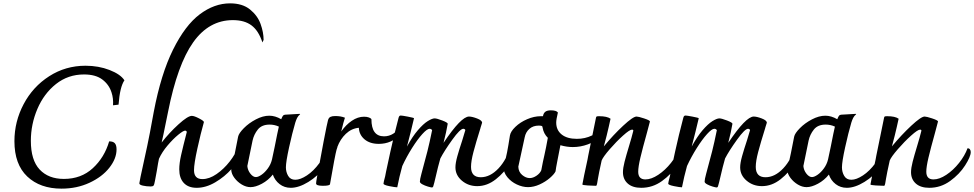

<svg xmlns="http://www.w3.org/2000/svg" viewBox="-20 -1108 5809 1145"><path d="M66 -266Q66 -383 121 -487Q176 -591 273.5 -653.5Q371 -716 490 -716Q568 -716 633.5 -690.5Q699 -665 722 -629Q695 -590 687 -484L654 -480Q657 -521 645 -557Q630 -604 590 -634Q550 -664 481 -664Q386 -664 314 -607Q242 -550 203 -458.5Q164 -367 164 -268Q164 -153 216.5 -97Q269 -41 361 -41Q464 -41 533.5 -105Q603 -169 631 -265Q655 -265 665 -253.5Q675 -242 675 -217Q675 -162 632 -107.5Q589 -53 513.5 -18Q438 17 347 17Q219 17 142.5 -55.5Q66 -128 66 -266Z M1552 -870 1545 -855Q1522 -925 1480 -956.5Q1438 -988 1369 -988Q1226 -988 1132 -855.5Q1038 -723 982 -440Q976 -410 955 -308L944 -258Q989 -316 1044.5 -366.5Q1100 -417 1124 -417Q1138 -417 1167 -402Q1196 -387 1196 -380Q1177 -313 1157 -222Q1137 -131 1137 -93Q1137 -40 1187 -40Q1228 -40 1271.5 -70Q1315 -100 1350 -145Q1385 -190 1399 -231Q1406 -228 1410 -223.5Q1414 -219 1414 -208Q1414 -197 1411 -185Q1402 -147 1361 -100.5Q1320 -54 1264 -21Q1208 12 1153 12Q1103 12 1076 -17Q1049 -46 1049 -98Q1049 -134 1060 -183Q1071 -232 1094 -321Q1093 -325 1090 -327Q1087 -329 1084 -329Q1073 -329 1042.5 -304Q1012 -279 979 -240Q946 -201 928 -161Q924 -145 915 -88L904 -29Q900 -6 895.5 -1Q891 4 879 4Q854 4 832 -1Q810 -6 811 -15L818 -53Q847 -185 858 -237.5Q869 -290 874 -317Q881 -358 897 -441Q940 -667 1012 -812Q1084 -957 1171 -1022.5Q1258 -1088 1352 -1088Q1426 -1088 1471 -1051.5Q1516 -1015 1534 -965Q1552 -915 1552 -870Z M1953 -211Q1953 -163 1914.5 -110.5Q1876 -58 1819 -23Q1762 12 1714 12Q1676 12 1647.5 -10Q1619 -32 1607 -67Q1580 -33 1542 -12.5Q1504 8 1474 8Q1448 8 1422 -7.5Q1396 -23 1378 -47Q1360 -71 1359 -95Q1382 -197 1400 -293Q1404 -313 1434 -343.5Q1464 -374 1506 -396Q1548 -418 1586 -418Q1621 -418 1657 -397Q1664 -414 1668 -418.5Q1672 -423 1680 -424L1767 -429L1770 -427Q1758 -417 1752 -405Q1746 -393 1741 -377Q1723 -316 1704 -229.5Q1685 -143 1685 -110Q1685 -82 1698.5 -59Q1712 -36 1741 -36Q1771 -36 1810.5 -62Q1850 -88 1884.5 -135Q1919 -182 1935 -241Q1953 -241 1953 -211ZM1602 -157 1618 -232Q1636 -324 1643 -353Q1617 -365 1588 -365Q1541 -365 1517.5 -335.5Q1494 -306 1486 -269L1455 -118Q1457 -93 1473 -72.5Q1489 -52 1506 -52Q1520 -52 1540 -66Q1560 -80 1577.5 -104Q1595 -128 1602 -157Z M2377 -344Q2377 -322 2359 -300Q2341 -278 2309 -264Q2277 -250 2239 -250Q2186 -250 2154 -277Q2122 -304 2120 -346Q2076 -342 2042.5 -310Q2009 -278 1992 -232V-230Q1988 -220 1987 -215Q1978 -183 1948 -10Q1947 0 1905 0Q1865 0 1865 -14Q1865 -22 1871 -55Q1889 -156 1910 -265Q1931 -374 1936 -391Q1940 -406 1950.5 -411Q1961 -416 1979 -416Q2013 -416 2037 -406Q2029 -383 2015 -324Q2043 -364 2078.5 -388Q2114 -412 2151 -412Q2168 -412 2180 -407.5Q2192 -403 2195 -397Q2195 -295 2270 -295Q2330 -295 2369 -357Q2377 -352 2377 -344Z M3053 -218Q3053 -188 3021 -134Q2989 -80 2937 -39Q2885 2 2826 2Q2773 2 2734.5 -30.5Q2696 -63 2696 -110Q2696 -136 2707.5 -177Q2719 -218 2737 -272Q2753 -324 2755 -332Q2755 -335 2751 -337.5Q2747 -340 2743 -340Q2724 -340 2677 -274.5Q2630 -209 2606 -163Q2596 -131 2570 -19Q2566 -2 2563.5 4Q2561 10 2556 10Q2550 10 2531.5 4.5Q2513 -1 2498.5 -9Q2484 -17 2484 -25Q2484 -38 2493 -71Q2516 -155 2529 -206.5Q2542 -258 2557 -332Q2551 -340 2542 -340Q2527 -340 2498.5 -308.5Q2470 -277 2437.5 -225.5Q2405 -174 2379 -118Q2361 -53 2349 9Q2336 9 2301.5 2Q2267 -5 2267 -13Q2267 -20 2277 -57L2282 -83Q2286 -103 2308 -203.5Q2330 -304 2356 -402Q2358 -411 2361 -415Q2364 -419 2370 -419Q2378 -419 2412 -412.5Q2446 -406 2449 -403Q2430 -321 2407 -234Q2439 -293 2471.5 -331Q2504 -369 2530.5 -385.5Q2557 -402 2572 -402Q2585 -402 2617.5 -389.5Q2650 -377 2650 -370Q2642 -322 2625 -256Q2730 -413 2777 -413Q2795 -413 2825 -401.5Q2855 -390 2855 -376Q2844 -341 2845 -343Q2818 -257 2803.5 -202Q2789 -147 2789 -113Q2789 -51 2847 -51Q2903 -51 2953 -104Q3003 -157 3027 -244Q3039 -244 3046 -237.5Q3053 -231 3053 -218Z M3583 -342Q3583 -314 3556 -288.5Q3529 -263 3485.5 -247Q3442 -231 3396 -231Q3360 -231 3322 -242Q3321 -235 3319 -226.5Q3317 -218 3315 -206Q3312 -190 3303.5 -147Q3295 -104 3293 -86Q3285 -69 3259 -46.5Q3233 -24 3198 -8Q3163 8 3129 8Q3096 8 3062 -8Q3028 -24 3005.5 -51.5Q2983 -79 2983 -111Q2997 -165 3004 -200Q3011 -235 3021 -300Q3025 -324 3053.5 -351.5Q3082 -379 3123.5 -397Q3165 -415 3205 -415H3218Q3221 -433 3232 -441.5Q3243 -450 3265 -450Q3298 -450 3307 -437Q3297 -395 3297 -377Q3297 -332 3329.5 -306Q3362 -280 3420 -280Q3469 -280 3510 -300Q3551 -320 3570 -363Q3583 -358 3583 -342ZM3208 -93Q3218 -147 3227 -185Q3230 -199 3236.5 -230Q3243 -261 3247 -286Q3222 -311 3216 -346Q3216 -350 3214.5 -353Q3213 -356 3210 -357Q3204 -359 3193 -359Q3159 -359 3137 -339.5Q3115 -320 3109 -289Q3088 -191 3071 -114Q3072 -83 3094 -64.5Q3116 -46 3139 -46Q3159 -46 3180 -60.5Q3201 -75 3208 -93Z M4051 -201Q4051 -174 4017.5 -121.5Q3984 -69 3928 -28.5Q3872 12 3804 12Q3752 12 3723.5 -13.5Q3695 -39 3695 -81Q3695 -106 3704.5 -143Q3714 -180 3731 -236Q3747 -288 3757 -329Q3756 -335 3749 -335Q3735 -335 3695 -299Q3655 -263 3616 -218Q3577 -173 3568 -151Q3550 -70 3546 -43.5Q3542 -17 3541 -14Q3540 -11 3539 -6.5Q3538 -2 3536.5 -1Q3535 0 3532 0Q3517 0 3485 -2Q3453 -4 3453 -8Q3459 -44 3484 -158Q3489 -186 3489 -185L3534 -405Q3535 -412 3538.5 -413.5Q3542 -415 3553 -415Q3600 -415 3621 -400Q3620 -396 3610 -350.5Q3600 -305 3581 -235Q3637 -303 3696 -358Q3755 -413 3776 -413Q3787 -413 3820.5 -402Q3854 -391 3856 -384L3838 -316Q3812 -223 3799 -168Q3786 -113 3786 -84Q3786 -38 3829 -38Q3864 -38 3905.5 -65.5Q3947 -93 3981.5 -136.5Q4016 -180 4032 -224Q4041 -224 4046 -217.5Q4051 -211 4051 -201Z M4751 -218Q4751 -188 4719 -134Q4687 -80 4635 -39Q4583 2 4524 2Q4471 2 4432.5 -30.5Q4394 -63 4394 -110Q4394 -136 4405.5 -177Q4417 -218 4435 -272Q4451 -324 4453 -332Q4453 -335 4449 -337.5Q4445 -340 4441 -340Q4422 -340 4375 -274.5Q4328 -209 4304 -163Q4294 -131 4268 -19Q4264 -2 4261.5 4Q4259 10 4254 10Q4248 10 4229.5 4.5Q4211 -1 4196.5 -9Q4182 -17 4182 -25Q4182 -38 4191 -71Q4214 -155 4227 -206.5Q4240 -258 4255 -332Q4249 -340 4240 -340Q4225 -340 4196.5 -308.5Q4168 -277 4135.5 -225.5Q4103 -174 4077 -118Q4059 -53 4047 9Q4034 9 3999.5 2Q3965 -5 3965 -13Q3965 -20 3975 -57L3980 -83Q3984 -103 4006 -203.5Q4028 -304 4054 -402Q4056 -411 4059 -415Q4062 -419 4068 -419Q4076 -419 4110 -412.5Q4144 -406 4147 -403Q4128 -321 4105 -234Q4137 -293 4169.5 -331Q4202 -369 4228.5 -385.5Q4255 -402 4270 -402Q4283 -402 4315.5 -389.5Q4348 -377 4348 -370Q4340 -322 4323 -256Q4428 -413 4475 -413Q4493 -413 4523 -401.5Q4553 -390 4553 -376Q4542 -341 4543 -343Q4516 -257 4501.5 -202Q4487 -147 4487 -113Q4487 -51 4545 -51Q4601 -51 4651 -104Q4701 -157 4725 -244Q4737 -244 4744 -237.5Q4751 -231 4751 -218Z M5269 -211Q5269 -163 5230.5 -110.5Q5192 -58 5135 -23Q5078 12 5030 12Q4992 12 4963.5 -10Q4935 -32 4923 -67Q4896 -33 4858 -12.5Q4820 8 4790 8Q4764 8 4738 -7.5Q4712 -23 4694 -47Q4676 -71 4675 -95Q4698 -197 4716 -293Q4720 -313 4750 -343.5Q4780 -374 4822 -396Q4864 -418 4902 -418Q4937 -418 4973 -397Q4980 -414 4984 -418.5Q4988 -423 4996 -424L5083 -429L5086 -427Q5074 -417 5068 -405Q5062 -393 5057 -377Q5039 -316 5020 -229.5Q5001 -143 5001 -110Q5001 -82 5014.5 -59Q5028 -36 5057 -36Q5087 -36 5126.5 -62Q5166 -88 5200.5 -135Q5235 -182 5251 -241Q5269 -241 5269 -211ZM4918 -157 4934 -232Q4952 -324 4959 -353Q4933 -365 4904 -365Q4857 -365 4833.5 -335.5Q4810 -306 4802 -269L4771 -118Q4773 -93 4789 -72.5Q4805 -52 4822 -52Q4836 -52 4856 -66Q4876 -80 4893.5 -104Q4911 -128 4918 -157Z M5769 -201Q5769 -174 5735.5 -121.5Q5702 -69 5646 -28.5Q5590 12 5522 12Q5470 12 5441.5 -13.5Q5413 -39 5413 -81Q5413 -106 5422.5 -143Q5432 -180 5449 -236Q5465 -288 5475 -329Q5474 -335 5467 -335Q5453 -335 5413 -299Q5373 -263 5334 -218Q5295 -173 5286 -151Q5268 -70 5264 -43.5Q5260 -17 5259 -14Q5258 -11 5257 -6.5Q5256 -2 5254.5 -1Q5253 0 5250 0Q5235 0 5203 -2Q5171 -4 5171 -8Q5177 -44 5202 -158Q5207 -186 5207 -185L5252 -405Q5253 -412 5256.5 -413.5Q5260 -415 5271 -415Q5318 -415 5339 -400Q5338 -396 5328 -350.5Q5318 -305 5299 -235Q5355 -303 5414 -358Q5473 -413 5494 -413Q5505 -413 5538.5 -402Q5572 -391 5574 -384L5556 -316Q5530 -223 5517 -168Q5504 -113 5504 -84Q5504 -38 5547 -38Q5582 -38 5623.5 -65.5Q5665 -93 5699.5 -136.5Q5734 -180 5750 -224Q5759 -224 5764 -217.5Q5769 -211 5769 -201Z"/></svg>

Font: Charmonman
Style: Bold
Weight: 700
Designer: Ekaluck Peanpanawate
Foundry: Cadson Demak Co.,Ltd.
Version: Version 1.000; ttfautohint (v1.6)